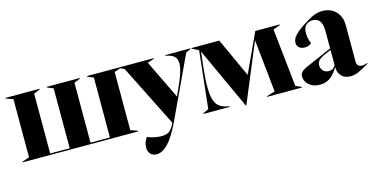

<svg xmlns="http://www.w3.org/2000/svg" viewBox="-72 -890 2888 1462"><g transform="rotate(-15 1372.0 -159.0)"><path d="M13 -5 70 -25V-483L13 -503V-508H282V-503L233 -483V-11H387V-483L339 -503V-508H599V-503L551 -483V-11H704V-483L656 -503V-508H924V-503L868 -483V-25L924 -5V0H13Z M950 134Q950 95 977 58Q1032 81 1089 81Q1128 81 1150 64.5Q1172 48 1192 3L947 -486L909 -503V-508H1182V-503L1130 -486L1278 -180L1304 -238Q1361 -359 1361 -419Q1361 -454 1342.5 -473Q1324 -492 1285 -500L1273 -503V-508H1471V-503L1433 -486L1204 3Q1153 110 1107 157.5Q1061 205 1017 205Q986 205 968 186Q950 167 950 134Z M1544 -462H1543L1530 -345Q1520 -258 1520 -193Q1520 -125 1532 -88Q1544 -51 1566.5 -34Q1589 -17 1626 -9L1646 -5V0H1438V-5L1483 -25L1532 -477L1480 -503V-508H1699L1840 -201H1841L1983 -508H2176V-503L2120 -483L2169 -25L2215 -5V0H1941V-5L2006 -25L1963 -438H1962L1770 23H1767Z M2237 -80Q2237 -101 2250.5 -115.5Q2264 -130 2301 -146L2499 -232V-365Q2499 -424 2480 -449Q2461 -474 2426 -474Q2393 -474 2372 -454Q2351 -434 2351 -392Q2351 -351 2369 -308Q2347 -289 2315 -289Q2288 -289 2271.5 -303.5Q2255 -318 2255 -342Q2255 -368 2276.5 -394Q2298 -420 2352 -456Q2407 -493 2442.5 -508Q2478 -523 2514 -523Q2578 -523 2619 -482Q2660 -441 2660 -370V-81Q2660 -64 2671 -53.5Q2682 -43 2700 -43Q2711 -43 2722 -45.5Q2733 -48 2744 -52V-46Q2686 -13 2657 0Q2628 13 2595 13Q2550 13 2525 -13.5Q2500 -40 2499 -84Q2472 -38 2438 -11.5Q2404 15 2354 15Q2301 15 2269 -13.5Q2237 -42 2237 -80ZM2446 -68Q2466 -68 2479 -77Q2492 -86 2499 -100V-220L2439 -194Q2410 -180 2397.5 -165Q2385 -150 2385 -128Q2385 -102 2402 -85Q2419 -68 2446 -68Z"/></g></svg>

Font: Nyght Serif Bold
Style: Regular
Weight: 700
Designer: Maksym Kobuzan
Version: Version 0.410